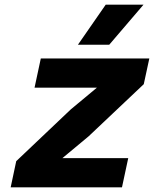

<svg xmlns="http://www.w3.org/2000/svg" viewBox="-20 -808 690 828"><path d="M26 0 50 -113 285 -336 398 -430H247H129L156 -556H624L600 -445L362 -220L249 -126H400H533L506 0ZM316 -615 436 -788H599L451 -615Z"/></svg>

Font: Azeret Mono Thin
Style: Bold Italic
Weight: 700
Italic angle: -12°
Version: Version 1.002